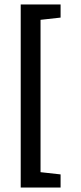

<svg xmlns="http://www.w3.org/2000/svg" viewBox="-20 -715 365 862"><path d="M73 -695H252V-636L162 -626V58L252 68V127H73Z"/></svg>

Font: Martel Sans
Style: Regular
Weight: 400
Designer: Dan Reynolds and Mathieu Réguer
Foundry: Dan Reynolds and Mathieu Réguer
Version: Version 1.002; ttfautohint (v1.1) -l 5 -r 5 -G 72 -x 0 -D la